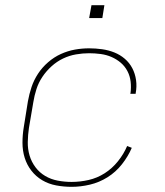

<svg xmlns="http://www.w3.org/2000/svg" viewBox="-20 -715 640 743"><path d="M257 8Q227 8 197.5 2.5Q168 -3 143.5 -17.5Q119 -32 101.5 -54.5Q84 -77 75.5 -104.5Q67 -132 67 -162.5Q67 -193 72 -223L88 -323Q93 -351 102 -378Q111 -405 127 -429.5Q143 -454 166 -474Q189 -494 215.5 -506Q242 -518 269.5 -523Q297 -528 325 -528Q350 -528 375 -524.5Q400 -521 422.5 -512Q445 -503 463 -487.5Q481 -472 492 -451Q503 -430 506.5 -405Q510 -380 505 -354Q505 -354 505 -353.5Q505 -353 505 -352H484Q484 -353 484.5 -353.5Q485 -354 485 -354Q488 -377 485.5 -399Q483 -421 473 -440Q463 -459 447 -472.5Q431 -486 411.5 -494.5Q392 -503 369.5 -506Q347 -509 325 -509Q300 -509 274 -504.5Q248 -500 224 -488.5Q200 -477 179.5 -458.5Q159 -440 144 -417.5Q129 -395 121 -370Q113 -345 109 -320L92 -220Q88 -193 87.5 -165.5Q87 -138 94.5 -113Q102 -88 117.5 -67.5Q133 -47 155 -34Q177 -21 203.5 -16Q230 -11 257 -11Q290 -11 323 -18.5Q356 -26 385 -44.5Q414 -63 436.5 -91Q459 -119 472 -150L490 -143Q476 -110 452 -79.5Q428 -49 396 -29Q364 -9 328 -0.5Q292 8 257 8ZM325 -645 334 -695H384L376 -645Z"/></svg>

Font: Iosevka SS04 Thin Extended
Style: Italic
Weight: 100
Width: 7
Italic angle: -9°
Monospace: yes
Designer: Belleve Invis
Foundry: Belleve Invis
Version: Version 19.0.0; ttfautohint (v1.8.4)